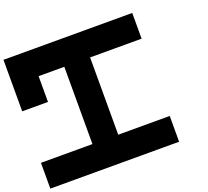

<svg xmlns="http://www.w3.org/2000/svg" viewBox="-160 -1001 1521 1401"><g transform="rotate(-20 600.0 -300.0)"><path d="M399.9 -600.1H200.2V-399.9H0V-799.8H1000V-600.1H600.1V0H1000V200.2H0V0H399.9Z"/></g></svg>

Font: QuinqueFive
Style: Regular
Weight: 400
Monospace: yes
Designer: GGBotNet
Foundry: GGBotNet
Version: 1.1